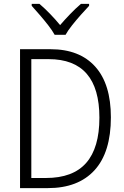

<svg xmlns="http://www.w3.org/2000/svg" viewBox="-20 -967 640 987"><path d="M83 0V-714H240Q389 -714 469.5 -624.5Q550 -535 550 -364Q550 -184 466 -92Q382 0 226 0ZM216 -52Q355 -52 423 -129.5Q491 -207 491 -362Q491 -663 230 -663H141V-52ZM261 -788Q249 -810 228 -837Q207 -864 184 -890.5Q161 -917 143 -937V-947H183Q210 -924 238 -895Q266 -866 289 -838Q313 -866 341 -895Q369 -924 396 -947H438V-937Q419 -917 395.5 -890.5Q372 -864 350.5 -837Q329 -810 317 -788Z"/></svg>

Font: Noto Sans Mono Light
Style: Regular
Weight: 300
Designer: Monotype Design Team
Foundry: Monotype Imaging Inc.
Version: Version 2.014; ttfautohint (v1.8.4.7-5d5b)